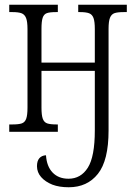

<svg xmlns="http://www.w3.org/2000/svg" viewBox="-20 -556 563 810"><path d="M201 223Q171 211 153.5 191Q136 171 136 145Q136 123 146 111.5Q156 100 174 99Q177 146 202 172Q227 198 269 198Q321 198 350.5 151.5Q380 105 380 -6V-257H155V-102Q155 -70 160.5 -55Q166 -40 179 -35.5Q192 -31 219 -31H224V0H19V-31H32Q59 -31 72 -35.5Q85 -40 90.5 -55Q96 -70 96 -102V-433Q96 -465 90 -480Q84 -495 71 -500Q58 -505 32 -505H19V-536H224V-505H217Q190 -505 177.5 -500.5Q165 -496 160 -481Q155 -466 155 -434V-292H380V-433Q380 -465 374.5 -480Q369 -495 356 -500Q343 -505 317 -505H310V-536H515V-505H503Q476 -505 463 -500.5Q450 -496 444 -481Q438 -466 438 -434V-5Q438 121 393 177.5Q348 234 270 234Q230 234 201 223Z"/></svg>

Font: Noto Serif CondLight
Style: Regular
Weight: 300
Width: 3
Designer: Monotype Design Team
Foundry: Monotype Imaging Inc.
Version: Version 1.001